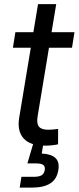

<svg xmlns="http://www.w3.org/2000/svg" viewBox="-20 -689 374 914"><path d="M334.5 -535.6 322.8 -461.9H41.5L53.2 -535.6ZM161.1 -669.4H247.6L159.2 -136.2Q153.3 -101.1 165.3 -86.2Q177.2 -71.3 210.4 -71.3Q219.7 -71.3 232.7 -72.5Q245.6 -73.7 256.8 -75.2L256.3 -2Q243.7 1 226.8 2.7Q210 4.4 193.8 4.4Q123.5 4.4 92.3 -30.3Q61 -64.9 71.3 -128.4ZM73.7 204.1 82 152.8H139.6Q165.5 152.8 177.7 145.5Q189.9 138.2 192.9 121.1Q195.8 104 186.3 96.4Q176.8 88.9 150.4 88.9H110.4L143.6 -23.4H189.5L185.5 0L178.7 42Q223.6 43.9 243.9 63.2Q264.2 82.5 257.8 120.1Q251 163.6 219.7 183.8Q188.5 204.1 131.3 204.1Z"/></svg>

Font: Inter 20pt
Style: Italic
Weight: 400
Italic angle: -9.3988°
Version: Version 4.001;git-66647c0bb